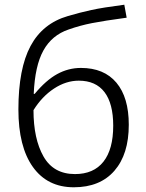

<svg xmlns="http://www.w3.org/2000/svg" viewBox="-20 -784 621 814"><path d="M58 -320Q58 -493 109.5 -589Q161 -685 268 -716Q319 -731 367 -741.5Q415 -752 507 -764L517 -709Q421 -696 370 -686Q319 -676 271 -659Q200 -635 164 -570Q128 -505 123 -386H127Q175 -444 222.5 -470Q270 -496 323 -496Q421 -496 473.5 -433.5Q526 -371 526 -255Q526 -130 465 -60Q404 10 293 10Q181 10 119.5 -76Q58 -162 58 -320ZM460 -251Q460 -345 423 -393.5Q386 -442 314 -442Q260 -442 209 -408.5Q158 -375 122 -317Q122 -195 164.5 -120.5Q207 -46 298 -46Q377 -46 418.5 -98.5Q460 -151 460 -251Z"/></svg>

Font: OpenSansMMV
Style: Light
Weight: 300
Foundry: Ascender Corporation
Version: Version 4.001